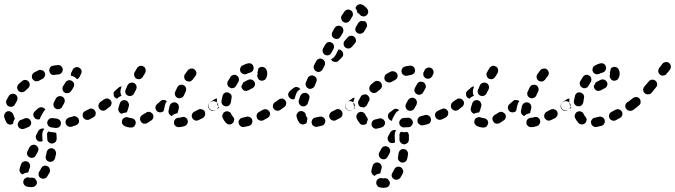

<svg xmlns="http://www.w3.org/2000/svg" viewBox="-32 -583 3228 918"><path d="M125 311Q134 310 140 302Q146 295 144 286Q144 285 144 284Q144 283 143 282Q140 278 138 275Q136 273 135 270Q131 268 127 267Q123 266 119 266Q117 267 116 267Q115 267 114 267Q110 266 108 266Q99 263 91 268Q83 272 80 281Q79 285 79 290Q80 294 82 298Q84 302 88 305Q91 308 96 309Q102 311 110 311Q113 312 116 312Q120 312 125 311ZM195 212Q187 207 178 210Q169 213 165 221Q161 230 156 237Q151 244 153 254Q154 263 162 268Q166 270 170 271Q175 272 179 271Q183 270 187 268Q191 265 193 262Q199 253 205 242Q209 234 206 225Q204 216 195 212ZM62 224Q64 214 69 202Q72 194 80 190Q89 186 98 189Q106 192 110 201Q114 209 111 218Q107 227 105 235Q105 237 104 239Q103 241 102 242Q100 242 98 242Q88 243 80 248Q78 249 76 251Q72 249 69 247Q66 244 64 241Q62 237 61 233Q61 228 62 224ZM218 126Q213 126 209 126Q205 127 201 130Q197 132 195 136Q192 140 191 144Q190 153 187 163Q185 172 189 180Q194 188 203 190Q207 191 212 191Q216 190 220 188Q224 185 227 182Q229 178 231 174Q233 163 236 153Q237 144 232 136Q227 128 218 126ZM109 169Q113 171 117 172Q122 172 126 171Q130 170 134 167Q137 164 139 160L149 142Q153 134 151 125Q148 116 140 112Q132 107 123 110Q114 113 109 121L100 139Q95 147 98 156Q101 165 109 169ZM236 52Q234 51 233 51Q220 50 209 48Q203 47 199 45Q196 49 194 53Q192 57 193 62Q193 72 194 82Q194 91 201 97Q208 104 217 103Q226 103 233 96Q239 89 239 80Q238 69 238 59Q237 57 237 55Q237 53 236 52ZM142 61 151 43Q155 36 163 33Q172 30 180 33Q175 39 172 47Q170 55 170 63Q171 73 171 83Q171 87 172 91Q167 94 162 94Q156 94 151 92Q143 87 140 78Q137 69 142 61ZM114 -6Q110 -14 102 -17Q93 -20 84 -16Q76 -12 69 -10Q65 -9 61 -6Q58 -3 56 1Q53 5 53 9Q52 14 54 18Q56 27 64 31Q73 36 82 33Q92 30 104 24Q113 20 116 12Q119 3 114 -6ZM251 24Q248 27 243 28Q239 29 235 29Q223 28 213 26Q203 24 198 17Q193 9 194 0Q195 -5 198 -8Q200 -12 204 -15Q207 -17 212 -18Q216 -19 221 -18Q229 -17 239 -16Q246 -15 252 -10Q258 -5 259 3Q259 5 259 7Q259 7 259 8Q259 8 259 9Q259 13 257 17Q255 21 251 24ZM344 -13Q343 -17 340 -20Q337 -23 333 -25Q329 -27 324 -28Q320 -28 316 -26Q306 -23 298 -21Q289 -18 284 -10Q280 -2 282 7Q283 11 286 15Q289 18 293 21Q297 23 301 23Q306 24 310 23Q320 20 331 16Q339 13 344 5Q348 -4 344 -13ZM-2 1Q-8 -10 -12 -23Q-13 -28 -12 -32Q-12 -36 -9 -40Q-7 -44 -4 -47Q0 -49 4 -51Q13 -53 21 -48Q29 -43 32 -34Q34 -27 37 -21Q38 -19 38 -18Q39 -17 39 -15Q37 -13 36 -10Q31 -2 31 7Q30 8 30 8Q30 9 29 9Q29 10 28 10Q20 14 11 12Q2 9 -2 1ZM425 -35Q426 -39 426 -44Q425 -48 423 -52Q419 -60 410 -63Q401 -66 393 -61Q384 -57 375 -52Q371 -50 368 -47Q365 -43 364 -39Q363 -35 363 -30Q363 -26 365 -22Q370 -14 378 -11Q387 -8 396 -12Q405 -17 414 -22Q418 -24 421 -27Q424 -31 425 -35ZM185 -59Q184 -60 184 -61Q183 -62 182 -63Q179 -66 175 -68Q171 -70 167 -70Q162 -71 158 -69Q154 -68 150 -65L139 -55L135 -51Q128 -45 127 -36Q127 -27 133 -20Q136 -16 140 -14Q144 -12 148 -12Q151 -12 154 -12Q157 -13 159 -14Q160 -21 164 -27L174 -45Q178 -53 184 -58Q185 -58 185 -59ZM484 -73Q485 -77 484 -82Q483 -86 480 -90Q475 -98 466 -99Q457 -101 449 -95Q441 -90 439 -81Q438 -71 443 -64Q448 -56 458 -54Q467 -53 474 -58L475 -59Q479 -61 481 -65Q483 -69 484 -73ZM224 -77Q225 -73 228 -69Q231 -66 235 -63Q243 -59 252 -62Q261 -64 265 -72L275 -90Q279 -98 277 -107Q274 -116 266 -121Q262 -123 258 -123Q253 -124 249 -123Q245 -121 241 -119Q238 -116 235 -112L226 -94Q224 -90 223 -86Q223 -81 224 -77ZM-1 -87Q-3 -91 -3 -95Q-3 -100 -1 -104Q4 -114 10 -124Q12 -128 16 -131Q20 -133 24 -134Q28 -135 33 -135Q37 -134 41 -132Q49 -127 51 -118Q53 -109 49 -101Q44 -93 40 -85Q38 -80 33 -76Q28 -73 22 -72Q19 -73 16 -73Q13 -74 11 -74Q11 -74 11 -74Q10 -74 10 -74Q6 -76 3 -79Q0 -83 -1 -87ZM276 -141Q283 -136 293 -138Q302 -139 307 -147Q313 -154 319 -165Q324 -173 322 -182Q320 -191 312 -196Q304 -201 295 -199Q286 -197 281 -189Q275 -179 271 -173Q265 -165 267 -156Q268 -147 276 -141ZM50 -165Q50 -160 52 -156Q53 -152 56 -149Q63 -142 72 -142Q81 -142 88 -148Q95 -155 102 -161Q109 -167 110 -176Q111 -186 105 -193Q99 -200 89 -201Q80 -201 73 -195Q65 -188 57 -181Q54 -178 52 -173Q50 -169 50 -165ZM123 -206Q128 -198 137 -195Q146 -193 154 -197Q162 -202 171 -206Q179 -210 182 -219Q186 -227 182 -236Q178 -244 169 -247Q160 -251 152 -247Q142 -242 132 -237Q124 -232 121 -223Q119 -214 123 -206ZM313 -244Q313 -245 314 -246L316 -251Q320 -258 329 -261Q337 -264 345 -260Q349 -259 352 -255Q356 -252 357 -248Q359 -244 358 -239Q358 -235 356 -231Q353 -223 349 -216Q347 -212 344 -209Q341 -206 337 -205Q336 -205 336 -205Q336 -204 336 -204Q331 -211 324 -215Q317 -219 308 -221Q308 -221 307 -221Q307 -225 307 -229Q307 -233 309 -236Q311 -239 312 -242Q312 -243 313 -244ZM207 -260Q205 -256 204 -252Q203 -247 204 -243Q205 -234 213 -228Q221 -223 230 -225Q239 -227 248 -227Q257 -228 263 -236Q269 -243 268 -252Q267 -261 260 -267Q253 -273 244 -272Q233 -271 222 -269Q217 -268 213 -266Q210 -263 207 -260Z M609 22Q612 19 614 15Q616 11 617 6Q618 -3 612 -10Q606 -17 596 -18Q588 -19 582 -21Q573 -25 565 -21Q556 -18 552 -9Q551 -5 551 -1Q550 4 552 8Q554 12 557 15Q560 18 564 20Q577 26 592 27Q597 27 601 26Q605 25 609 22ZM863 9Q868 0 865 -8Q864 -13 861 -16Q858 -19 854 -22Q850 -24 845 -24Q841 -24 837 -23Q831 -21 827 -20Q825 -20 824 -20Q823 -20 823 -20Q823 -20 823 -20Q818 -20 814 -18Q810 -17 807 -14Q803 -10 801 -6Q800 -2 800 2Q799 12 806 18Q812 25 822 25Q822 25 823 25Q833 25 850 20Q859 17 863 9ZM698 -38Q695 -42 691 -44Q688 -47 683 -48Q679 -49 675 -48Q670 -47 666 -44Q657 -38 649 -34Q641 -29 638 -20Q636 -11 641 -3Q643 1 646 4Q650 6 654 8Q658 9 663 8Q667 8 671 6Q681 0 691 -7Q699 -12 701 -21Q703 -30 698 -38ZM948 -32Q950 -37 949 -41Q949 -46 947 -50Q942 -58 933 -60Q924 -63 916 -59Q907 -54 897 -49Q889 -45 886 -36Q883 -27 887 -19Q889 -15 893 -12Q896 -9 900 -7Q905 -6 909 -6Q914 -7 918 -9Q928 -14 938 -19Q942 -21 944 -25Q947 -28 948 -32ZM774 -54Q776 -65 779 -77Q782 -86 790 -91Q798 -95 807 -93Q812 -92 815 -89Q819 -86 821 -82Q823 -78 823 -74Q824 -69 823 -65Q820 -54 818 -46Q818 -45 818 -44Q817 -43 817 -42Q812 -41 806 -39Q798 -36 791 -30Q790 -29 789 -28Q786 -29 783 -32Q780 -34 777 -37Q775 -41 774 -45Q773 -49 774 -54ZM552 -102Q561 -106 569 -103Q574 -102 577 -99Q580 -96 582 -92Q584 -88 585 -83Q585 -79 584 -75Q580 -64 578 -55Q577 -52 576 -50Q575 -48 573 -45Q564 -45 556 -42Q553 -41 550 -39Q541 -42 537 -49Q532 -57 534 -66Q537 -77 541 -89Q544 -98 552 -102ZM766 -99Q759 -105 750 -105Q741 -106 735 -99Q727 -92 719 -85Q712 -79 711 -70Q711 -60 717 -53Q723 -46 732 -46Q741 -45 749 -51Q750 -52 751 -54Q751 -56 752 -58Q754 -70 758 -84Q760 -92 766 -99Q766 -99 766 -99ZM1011 -73Q1012 -77 1011 -82Q1010 -86 1007 -90Q1002 -97 993 -99Q984 -101 976 -95L973 -94Q966 -88 964 -79Q962 -70 968 -62Q973 -55 982 -53Q991 -51 999 -57L1002 -59Q1006 -61 1008 -65Q1010 -69 1011 -73ZM501 -86Q502 -91 501 -95Q500 -99 497 -103Q492 -110 482 -112Q473 -113 466 -108Q457 -102 448 -96Q445 -93 442 -89Q440 -85 439 -81Q438 -77 439 -72Q440 -68 442 -64Q445 -61 449 -58Q453 -56 457 -55Q461 -54 466 -55Q470 -56 474 -58Q483 -65 492 -72Q496 -74 498 -78Q500 -82 501 -86ZM511 -135Q511 -139 513 -143Q515 -147 519 -150Q527 -157 535 -164Q538 -167 542 -168Q546 -170 550 -170Q549 -168 548 -165Q545 -157 544 -149Q543 -140 546 -131Q548 -128 549 -125Q546 -124 542 -122Q534 -118 528 -111Q525 -112 522 -114Q519 -115 516 -118Q513 -122 512 -126Q511 -130 511 -135ZM817 -115Q821 -114 825 -113Q830 -113 834 -115Q838 -116 842 -119Q845 -122 847 -126Q851 -136 856 -146Q860 -154 857 -163Q854 -172 846 -176Q842 -178 838 -178Q833 -178 829 -177Q825 -176 821 -173Q818 -170 816 -166Q811 -155 806 -145Q802 -137 805 -128Q808 -119 817 -115ZM579 -126Q588 -122 596 -125Q605 -128 609 -136Q614 -146 619 -156Q623 -164 620 -173Q617 -182 609 -186Q605 -188 600 -188Q596 -188 591 -187Q587 -186 584 -183Q580 -180 578 -176Q573 -165 569 -155Q565 -147 568 -138Q571 -130 579 -126ZM857 -198Q861 -195 865 -194Q870 -193 874 -193Q879 -194 882 -196Q886 -199 889 -202Q894 -210 902 -219Q908 -227 907 -236Q905 -245 898 -251Q891 -257 881 -255Q872 -254 866 -247Q859 -237 853 -229Q847 -222 849 -212Q850 -203 857 -198ZM620 -207Q628 -203 637 -205Q646 -208 651 -216Q656 -225 662 -234Q666 -242 664 -252Q662 -261 654 -265Q646 -270 637 -268Q628 -265 623 -257Q617 -248 612 -238Q607 -230 610 -221Q612 -212 620 -207Z M1172 8Q1174 4 1175 0Q1175 -4 1174 -9Q1172 -18 1164 -22Q1156 -27 1147 -25Q1137 -22 1127 -20Q1118 -19 1113 -11Q1107 -4 1109 5Q1110 10 1112 14Q1114 17 1118 20Q1122 23 1126 24Q1130 25 1135 24Q1146 22 1158 19Q1163 18 1166 15Q1170 12 1172 8ZM1050 6Q1039 -5 1032 -20Q1029 -29 1033 -37Q1036 -46 1045 -49Q1053 -53 1062 -49Q1071 -46 1074 -37Q1077 -30 1081 -26Q1084 -23 1086 -19Q1088 -15 1088 -11Q1087 -9 1087 -8Q1086 -5 1086 -2Q1085 0 1084 2Q1083 4 1081 5Q1075 12 1066 12Q1056 12 1050 6ZM1256 -50Q1254 -53 1250 -56Q1247 -59 1243 -60Q1238 -61 1234 -61Q1229 -60 1225 -58Q1216 -53 1207 -48Q1203 -46 1200 -43Q1197 -40 1196 -35Q1194 -31 1195 -27Q1195 -22 1197 -18Q1201 -10 1210 -7Q1219 -4 1227 -8Q1237 -13 1247 -19Q1255 -23 1258 -32Q1261 -41 1256 -50ZM1315 -90Q1313 -94 1309 -96Q1305 -98 1301 -99Q1296 -100 1292 -99Q1288 -98 1284 -95L1282 -94Q1275 -89 1273 -80Q1271 -70 1277 -63Q1279 -59 1283 -57Q1287 -54 1291 -54Q1296 -53 1300 -54Q1304 -55 1308 -57L1310 -59Q1318 -64 1319 -73Q1321 -82 1315 -90ZM969 -64Q967 -68 966 -72Q965 -77 966 -81Q967 -86 969 -89Q972 -93 975 -96L993 -108Q996 -110 999 -111Q1003 -112 1006 -112Q1005 -108 1005 -104Q1004 -95 1006 -87Q1008 -78 1013 -70Q1014 -69 1015 -68L1001 -58Q993 -53 984 -55Q975 -57 969 -64ZM1046 -75Q1055 -73 1063 -79Q1070 -85 1072 -94Q1073 -104 1075 -114Q1076 -118 1076 -122Q1075 -127 1073 -131Q1070 -134 1066 -137Q1063 -140 1058 -141Q1049 -143 1041 -138Q1034 -133 1032 -124Q1029 -112 1027 -100Q1026 -91 1031 -84Q1037 -76 1046 -75ZM1135 -191 1154 -201Q1163 -205 1172 -202Q1180 -199 1185 -191Q1189 -182 1186 -174Q1183 -165 1174 -161L1155 -151Q1146 -147 1138 -149Q1129 -152 1125 -161Q1123 -163 1123 -166Q1122 -169 1122 -172Q1124 -175 1126 -178Q1129 -183 1131 -189Q1132 -189 1133 -190Q1134 -190 1135 -191ZM1056 -177Q1057 -173 1060 -169Q1063 -166 1067 -164Q1071 -162 1075 -161Q1080 -161 1084 -162Q1088 -164 1092 -166Q1095 -169 1097 -173Q1102 -182 1107 -190Q1112 -198 1110 -207Q1109 -216 1101 -221Q1093 -227 1084 -225Q1075 -223 1070 -215Q1063 -205 1057 -194Q1055 -190 1055 -186Q1054 -181 1056 -177ZM1228 -262Q1219 -265 1211 -261Q1209 -260 1207 -259Q1205 -257 1203 -255Q1203 -254 1203 -253Q1202 -245 1199 -238Q1199 -236 1199 -234Q1200 -233 1200 -231Q1200 -230 1200 -229Q1196 -220 1200 -212Q1203 -203 1211 -199Q1215 -197 1220 -197Q1224 -197 1229 -199Q1233 -200 1236 -203Q1239 -206 1241 -211Q1246 -220 1246 -232Q1246 -242 1241 -251Q1237 -259 1228 -262ZM1118 -240Q1122 -232 1131 -229Q1140 -226 1148 -230Q1156 -234 1164 -236Q1168 -237 1172 -240Q1176 -243 1178 -247Q1180 -251 1181 -255Q1181 -259 1180 -264Q1178 -273 1170 -278Q1162 -282 1153 -280Q1140 -277 1128 -270Q1119 -266 1117 -257Q1114 -248 1118 -240Z M1520 8Q1523 4 1523 0Q1524 -5 1523 -9Q1520 -18 1512 -23Q1504 -27 1495 -25Q1486 -23 1477 -21Q1467 -20 1462 -12Q1457 -5 1458 5Q1459 9 1461 13Q1463 17 1467 19Q1471 22 1475 23Q1479 24 1484 23Q1495 21 1507 18Q1511 17 1515 15Q1518 12 1520 8ZM1413 12Q1409 11 1405 9Q1401 7 1399 3Q1394 -3 1391 -10Q1387 -18 1386 -26Q1384 -35 1390 -42Q1395 -50 1404 -52Q1413 -53 1421 -48Q1429 -43 1430 -34Q1431 -28 1434 -24Q1436 -22 1437 -20Q1438 -18 1438 -15Q1437 -12 1436 -9Q1435 -3 1435 2Q1434 4 1433 5Q1432 6 1430 8Q1426 10 1422 11Q1418 13 1413 12ZM1603 -50Q1600 -54 1597 -57Q1593 -59 1589 -61Q1585 -62 1580 -61Q1576 -61 1572 -58Q1563 -53 1554 -49Q1546 -44 1543 -35Q1540 -26 1545 -18Q1549 -10 1558 -7Q1567 -4 1575 -9Q1584 -14 1594 -19Q1603 -24 1605 -33Q1607 -42 1603 -50ZM1660 -90Q1658 -94 1654 -96Q1650 -98 1646 -99Q1641 -100 1637 -99Q1633 -98 1629 -95H1628Q1620 -89 1619 -80Q1617 -71 1622 -63Q1625 -60 1629 -57Q1633 -55 1637 -54Q1641 -53 1646 -54Q1650 -55 1654 -58L1655 -59Q1663 -64 1664 -73Q1666 -82 1660 -90ZM1332 -103Q1330 -106 1326 -108Q1322 -111 1318 -112Q1313 -112 1309 -111Q1305 -110 1301 -107Q1292 -101 1284 -95Q1276 -90 1275 -81Q1273 -72 1279 -64Q1284 -56 1293 -55Q1302 -53 1310 -59Q1318 -64 1327 -71Q1335 -77 1336 -86Q1338 -95 1332 -103ZM1412 -75Q1421 -73 1429 -77Q1437 -81 1440 -90Q1443 -99 1446 -109Q1448 -114 1448 -118Q1448 -123 1446 -127Q1444 -131 1440 -134Q1437 -137 1433 -138Q1429 -140 1424 -139Q1420 -139 1416 -137Q1412 -135 1409 -132Q1406 -129 1404 -125Q1400 -114 1397 -104Q1394 -95 1399 -86Q1403 -78 1412 -75ZM1404 -157Q1404 -157 1404 -157Q1403 -158 1403 -158Q1397 -165 1388 -167Q1379 -168 1371 -162L1355 -149Q1348 -143 1346 -133Q1345 -124 1351 -117Q1356 -112 1362 -109Q1369 -107 1375 -109Q1375 -110 1376 -110Q1379 -121 1383 -132Q1386 -140 1391 -147Q1397 -153 1404 -157ZM1430 -173Q1432 -169 1435 -165Q1438 -162 1442 -160Q1450 -156 1459 -160Q1468 -163 1472 -171L1480 -191Q1484 -199 1481 -208Q1478 -216 1469 -220Q1461 -224 1452 -221Q1443 -218 1439 -209L1431 -190Q1429 -186 1429 -181Q1429 -177 1430 -173ZM1480 -242Q1488 -237 1497 -240Q1506 -243 1510 -251L1520 -270Q1524 -278 1521 -287Q1518 -296 1510 -300Q1502 -305 1493 -302Q1484 -299 1480 -291L1470 -272Q1466 -264 1469 -255Q1472 -246 1480 -242ZM1602 -340Q1599 -343 1595 -345Q1590 -347 1586 -346Q1584 -342 1582 -338L1572 -319Q1568 -312 1561 -306Q1556 -302 1551 -300Q1551 -298 1553 -296Q1554 -295 1555 -293Q1562 -287 1571 -287Q1580 -286 1587 -293L1602 -308Q1609 -315 1609 -324Q1609 -333 1602 -340ZM1511 -335Q1512 -330 1515 -327Q1518 -323 1521 -321Q1530 -317 1539 -319Q1548 -322 1552 -330L1562 -348Q1567 -357 1564 -366Q1562 -375 1554 -379Q1545 -384 1536 -381Q1528 -378 1523 -370L1513 -352Q1511 -348 1510 -343Q1510 -339 1511 -335ZM1662 -407Q1655 -413 1646 -412Q1636 -411 1630 -404Q1624 -397 1617 -389Q1610 -382 1611 -373Q1611 -363 1618 -357Q1625 -351 1635 -351Q1644 -352 1650 -359Q1658 -367 1664 -375Q1671 -382 1670 -391Q1669 -401 1662 -407ZM1566 -400Q1574 -395 1583 -397Q1592 -400 1596 -408L1607 -426Q1611 -434 1609 -443Q1607 -452 1599 -457Q1590 -462 1581 -459Q1572 -457 1568 -449L1557 -430Q1553 -422 1555 -413Q1557 -404 1566 -400ZM1712 -482Q1711 -482 1711 -482Q1711 -482 1711 -482Q1704 -481 1697 -483Q1695 -483 1694 -483Q1690 -482 1687 -479Q1683 -477 1681 -473Q1677 -465 1671 -456Q1666 -449 1667 -439Q1669 -430 1677 -425Q1685 -420 1694 -422Q1703 -424 1708 -431Q1715 -442 1720 -451Q1725 -459 1722 -468Q1720 -477 1712 -482ZM1610 -478Q1614 -475 1618 -475Q1622 -474 1627 -475Q1631 -476 1635 -479Q1638 -482 1641 -485Q1647 -495 1651 -502Q1657 -509 1655 -519Q1654 -528 1646 -533Q1638 -539 1629 -537Q1620 -535 1615 -528Q1609 -520 1602 -509Q1597 -501 1600 -492Q1602 -483 1610 -478ZM1682 -561Q1686 -563 1690 -563Q1695 -563 1699 -561Q1707 -558 1713 -552Q1720 -547 1725 -539Q1730 -531 1728 -522Q1726 -513 1718 -508Q1711 -503 1702 -505Q1692 -507 1687 -515Q1685 -518 1682 -519Q1681 -520 1679 -520Q1678 -521 1677 -522Q1677 -522 1677 -522Q1676 -532 1671 -539Q1669 -541 1668 -543Q1668 -545 1668 -546Q1669 -547 1669 -549Q1671 -553 1674 -556Q1677 -559 1682 -561Z M1827 306Q1833 298 1832 289Q1832 288 1832 287Q1832 287 1831 286Q1829 283 1827 280Q1824 277 1823 273Q1819 271 1815 270Q1811 269 1807 269Q1804 270 1801 270Q1797 270 1794 269Q1785 267 1777 272Q1769 277 1767 287Q1767 291 1767 295Q1768 300 1771 303Q1773 307 1777 310Q1780 312 1785 313Q1793 315 1801 315Q1807 315 1812 314Q1822 313 1827 306ZM1883 216Q1874 212 1866 215Q1857 218 1853 227Q1849 235 1845 242Q1839 250 1841 259Q1843 268 1851 273Q1855 276 1859 276Q1864 277 1868 276Q1872 275 1876 273Q1880 270 1882 267Q1888 257 1894 246Q1898 238 1894 229Q1891 220 1883 216ZM1761 196Q1770 192 1778 195Q1787 198 1791 207Q1795 215 1792 224Q1789 232 1788 240Q1788 242 1787 243Q1787 245 1786 246Q1784 246 1782 247Q1773 248 1765 253Q1762 255 1759 258Q1751 255 1747 248Q1742 241 1744 232Q1746 221 1750 209Q1753 200 1761 196ZM1899 130Q1895 129 1891 130Q1886 131 1883 134Q1879 137 1877 141Q1875 144 1874 149Q1873 159 1871 168Q1869 177 1875 185Q1880 192 1889 194Q1898 196 1906 190Q1913 185 1915 176Q1917 166 1919 155Q1920 146 1914 138Q1909 131 1899 130ZM1791 176Q1799 180 1808 178Q1817 175 1821 167L1831 149Q1835 141 1833 132Q1830 123 1822 119Q1814 114 1805 117Q1796 119 1792 127L1782 145Q1777 153 1780 162Q1782 171 1791 176ZM1916 48Q1909 48 1901 49Q1893 49 1886 47Q1885 47 1885 48Q1884 48 1883 49Q1880 52 1879 56Q1877 61 1878 65Q1878 75 1878 84Q1878 94 1885 100Q1891 107 1901 107Q1905 107 1909 105Q1913 103 1917 100Q1920 97 1921 93Q1923 89 1923 84Q1923 73 1923 63Q1922 59 1921 55Q1919 51 1916 48ZM1824 68 1834 50Q1838 43 1846 40Q1854 37 1862 40Q1859 45 1857 49Q1855 58 1855 66Q1856 75 1856 85Q1856 91 1857 97Q1852 101 1846 101Q1839 102 1833 99Q1825 94 1822 85Q1820 76 1824 68ZM1808 -2Q1806 -6 1803 -10Q1800 -13 1796 -15Q1792 -17 1788 -17Q1783 -18 1779 -16Q1771 -14 1763 -12Q1758 -11 1755 -9Q1751 -7 1748 -3Q1746 1 1745 5Q1744 9 1744 14Q1745 18 1747 22Q1750 26 1753 28Q1757 31 1761 32Q1766 33 1770 32Q1782 30 1793 26Q1802 23 1806 15Q1811 7 1808 -2ZM1936 17Q1939 14 1941 10Q1942 5 1942 1Q1941 -8 1934 -14Q1927 -21 1918 -20Q1908 -19 1898 -19Q1894 -19 1890 -17Q1886 -15 1883 -11Q1880 -8 1878 -4Q1876 0 1877 5Q1877 14 1884 20Q1891 27 1900 26Q1911 26 1921 25Q1926 25 1930 23Q1934 21 1936 17ZM2028 -16Q2026 -25 2018 -30Q2010 -35 2001 -33Q1992 -30 1982 -28Q1978 -27 1974 -25Q1970 -22 1968 -19Q1965 -15 1964 -11Q1964 -6 1964 -2Q1966 7 1974 12Q1982 18 1991 16Q2002 14 2012 11Q2021 9 2026 1Q2030 -7 2028 -16ZM1703 14Q1698 14 1694 12Q1690 10 1688 6Q1678 -5 1673 -18Q1670 -27 1674 -35Q1678 -44 1687 -47Q1691 -49 1696 -48Q1700 -48 1704 -46Q1708 -44 1711 -41Q1714 -38 1716 -33Q1718 -28 1722 -23Q1724 -21 1725 -18Q1726 -15 1727 -11Q1724 -6 1723 0Q1722 3 1722 6Q1721 7 1721 7Q1720 8 1719 9Q1716 12 1712 13Q1707 14 1703 14ZM1877 -56Q1871 -62 1862 -63Q1853 -63 1847 -57Q1839 -51 1832 -46Q1824 -40 1823 -31Q1822 -22 1827 -14Q1830 -11 1834 -8Q1838 -6 1842 -5Q1843 -13 1847 -20L1857 -38Q1861 -45 1868 -51Q1872 -54 1877 -56ZM2109 -52Q2105 -60 2096 -63Q2087 -66 2078 -61Q2070 -57 2061 -53Q2057 -51 2054 -48Q2051 -45 2049 -41Q2048 -37 2048 -32Q2048 -28 2050 -23Q2052 -19 2055 -16Q2058 -13 2062 -12Q2066 -10 2071 -10Q2075 -10 2080 -12Q2089 -16 2099 -21Q2107 -26 2110 -34Q2113 -43 2109 -52ZM1908 -69Q1909 -65 1912 -61Q1914 -58 1918 -56Q1926 -51 1935 -54Q1944 -56 1949 -64L1959 -82Q1961 -86 1961 -90Q1962 -95 1961 -99Q1959 -104 1957 -107Q1954 -111 1950 -113Q1942 -117 1933 -115Q1924 -112 1919 -104L1909 -86Q1907 -82 1907 -78Q1906 -73 1908 -69ZM2160 -58V-59Q2164 -61 2166 -65Q2168 -69 2169 -73Q2170 -78 2169 -82Q2168 -86 2165 -90Q2160 -98 2151 -99Q2142 -101 2134 -95Q2126 -90 2124 -80Q2123 -71 2128 -64Q2133 -56 2143 -54Q2152 -53 2159 -58ZM1638 -55Q1634 -56 1630 -58Q1626 -60 1624 -64Q1618 -72 1620 -81Q1621 -90 1629 -95Q1639 -102 1651 -111Q1654 -114 1657 -115Q1661 -116 1664 -116Q1663 -113 1662 -110Q1658 -102 1658 -94Q1657 -84 1661 -76Q1663 -71 1666 -66Q1660 -62 1655 -59Q1651 -56 1647 -55Q1643 -54 1638 -55ZM1682 -84Q1680 -88 1680 -92Q1680 -97 1682 -101Q1687 -111 1693 -121Q1695 -125 1699 -128Q1703 -130 1707 -131Q1711 -132 1716 -132Q1720 -131 1724 -129Q1728 -126 1730 -123Q1733 -119 1734 -115Q1735 -110 1735 -106Q1734 -101 1731 -98Q1727 -90 1723 -82Q1721 -77 1716 -74Q1712 -70 1706 -69Q1701 -71 1696 -71Q1695 -71 1694 -71Q1694 -71 1694 -71Q1694 -71 1693 -71Q1689 -73 1686 -76Q1683 -79 1682 -84ZM1961 -133Q1965 -130 1969 -130Q1974 -129 1978 -131Q1982 -132 1986 -135Q1989 -138 1991 -141L2001 -159Q2006 -167 2003 -176Q2001 -185 1992 -190Q1988 -192 1984 -192Q1980 -193 1975 -192Q1971 -190 1967 -188Q1964 -185 1962 -181L1952 -163Q1948 -155 1950 -146Q1953 -137 1961 -133ZM1734 -162Q1733 -158 1735 -153Q1736 -149 1739 -146Q1746 -139 1755 -138Q1764 -138 1771 -144Q1778 -150 1786 -156Q1793 -162 1794 -171Q1795 -181 1789 -188Q1786 -191 1782 -194Q1779 -196 1774 -196Q1770 -197 1765 -196Q1761 -194 1758 -192Q1749 -185 1741 -178Q1738 -175 1736 -171Q1734 -166 1734 -162ZM1808 -200Q1813 -192 1822 -190Q1831 -187 1839 -191Q1847 -196 1856 -200Q1864 -204 1868 -213Q1871 -221 1867 -230Q1863 -238 1854 -241Q1845 -244 1837 -241Q1827 -236 1818 -231Q1809 -226 1807 -218Q1804 -209 1808 -200ZM1992 -234Q1993 -236 1993 -237Q1994 -239 1995 -240L1999 -249Q2004 -257 2012 -259Q2021 -262 2029 -258Q2037 -254 2040 -245Q2043 -236 2039 -228Q2037 -223 2034 -218Q2030 -211 2022 -208Q2014 -205 2006 -208Q2005 -209 2003 -209Q2002 -210 2000 -211Q1998 -213 1996 -216Q1993 -219 1992 -223Q1992 -225 1992 -228Q1992 -231 1992 -234ZM1888 -238Q1890 -229 1898 -224Q1906 -219 1915 -221Q1925 -223 1933 -225Q1942 -226 1948 -233Q1954 -241 1952 -250Q1951 -259 1943 -265Q1936 -270 1927 -269Q1916 -268 1905 -265Q1896 -263 1891 -255Q1886 -247 1888 -238Z M2294 22Q2297 19 2299 15Q2301 11 2302 6Q2303 -3 2297 -10Q2291 -17 2281 -18Q2273 -19 2267 -21Q2258 -25 2250 -21Q2241 -18 2237 -9Q2236 -5 2236 -1Q2235 4 2237 8Q2239 12 2242 15Q2245 18 2249 20Q2262 26 2277 27Q2282 27 2286 26Q2290 25 2294 22ZM2548 9Q2553 0 2550 -8Q2549 -13 2546 -16Q2543 -19 2539 -22Q2535 -24 2530 -24Q2526 -24 2522 -23Q2516 -21 2512 -20Q2510 -20 2509 -20Q2508 -20 2508 -20Q2508 -20 2508 -20Q2503 -20 2499 -18Q2495 -17 2492 -14Q2488 -10 2486 -6Q2485 -2 2485 2Q2484 12 2491 18Q2497 25 2507 25Q2507 25 2508 25Q2518 25 2535 20Q2544 17 2548 9ZM2383 -38Q2380 -42 2376 -44Q2373 -47 2368 -48Q2364 -49 2360 -48Q2355 -47 2351 -44Q2342 -38 2334 -34Q2326 -29 2323 -20Q2321 -11 2326 -3Q2328 1 2331 4Q2335 6 2339 8Q2343 9 2348 8Q2352 8 2356 6Q2366 0 2376 -7Q2384 -12 2386 -21Q2388 -30 2383 -38ZM2633 -32Q2635 -37 2634 -41Q2634 -46 2632 -50Q2627 -58 2618 -60Q2609 -63 2601 -59Q2592 -54 2582 -49Q2574 -45 2571 -36Q2568 -27 2572 -19Q2574 -15 2578 -12Q2581 -9 2585 -7Q2590 -6 2594 -6Q2599 -7 2603 -9Q2613 -14 2623 -19Q2627 -21 2629 -25Q2632 -28 2633 -32ZM2459 -54Q2461 -65 2464 -77Q2467 -86 2475 -91Q2483 -95 2492 -93Q2497 -92 2500 -89Q2504 -86 2506 -82Q2508 -78 2508 -74Q2509 -69 2508 -65Q2505 -54 2503 -46Q2503 -45 2503 -44Q2502 -43 2502 -42Q2497 -41 2491 -39Q2483 -36 2476 -30Q2475 -29 2474 -28Q2471 -29 2468 -32Q2465 -34 2462 -37Q2460 -41 2459 -45Q2458 -49 2459 -54ZM2237 -102Q2246 -106 2254 -103Q2259 -102 2262 -99Q2265 -96 2267 -92Q2269 -88 2270 -83Q2270 -79 2269 -75Q2265 -64 2263 -55Q2262 -52 2261 -50Q2260 -48 2258 -45Q2249 -45 2241 -42Q2238 -41 2235 -39Q2226 -42 2222 -49Q2217 -57 2219 -66Q2222 -77 2226 -89Q2229 -98 2237 -102ZM2451 -99Q2444 -105 2435 -105Q2426 -106 2420 -99Q2412 -92 2404 -85Q2397 -79 2396 -70Q2396 -60 2402 -53Q2408 -46 2417 -46Q2426 -45 2434 -51Q2435 -52 2436 -54Q2436 -56 2437 -58Q2439 -70 2443 -84Q2445 -92 2451 -99Q2451 -99 2451 -99ZM2696 -73Q2697 -77 2696 -82Q2695 -86 2692 -90Q2687 -97 2678 -99Q2669 -101 2661 -95L2658 -94Q2651 -88 2649 -79Q2647 -70 2653 -62Q2658 -55 2667 -53Q2676 -51 2684 -57L2687 -59Q2691 -61 2693 -65Q2695 -69 2696 -73ZM2186 -86Q2187 -91 2186 -95Q2185 -99 2182 -103Q2177 -110 2167 -112Q2158 -113 2151 -108Q2142 -102 2133 -96Q2130 -93 2127 -89Q2125 -85 2124 -81Q2123 -77 2124 -72Q2125 -68 2127 -64Q2130 -61 2134 -58Q2138 -56 2142 -55Q2146 -54 2151 -55Q2155 -56 2159 -58Q2168 -65 2177 -72Q2181 -74 2183 -78Q2185 -82 2186 -86ZM2196 -135Q2196 -139 2198 -143Q2200 -147 2204 -150Q2212 -157 2220 -164Q2223 -167 2227 -168Q2231 -170 2235 -170Q2234 -168 2233 -165Q2230 -157 2229 -149Q2228 -140 2231 -131Q2233 -128 2234 -125Q2231 -124 2227 -122Q2219 -118 2213 -111Q2210 -112 2207 -114Q2204 -115 2201 -118Q2198 -122 2197 -126Q2196 -130 2196 -135ZM2502 -115Q2506 -114 2510 -113Q2515 -113 2519 -115Q2523 -116 2527 -119Q2530 -122 2532 -126Q2536 -136 2541 -146Q2545 -154 2542 -163Q2539 -172 2531 -176Q2527 -178 2523 -178Q2518 -178 2514 -177Q2510 -176 2506 -173Q2503 -170 2501 -166Q2496 -155 2491 -145Q2487 -137 2490 -128Q2493 -119 2502 -115ZM2264 -126Q2273 -122 2281 -125Q2290 -128 2294 -136Q2299 -146 2304 -156Q2308 -164 2305 -173Q2302 -182 2294 -186Q2290 -188 2285 -188Q2281 -188 2276 -187Q2272 -186 2269 -183Q2265 -180 2263 -176Q2258 -165 2254 -155Q2250 -147 2253 -138Q2256 -130 2264 -126ZM2542 -198Q2546 -195 2550 -194Q2555 -193 2559 -193Q2564 -194 2567 -196Q2571 -199 2574 -202Q2579 -210 2587 -219Q2593 -227 2592 -236Q2590 -245 2583 -251Q2576 -257 2566 -255Q2557 -254 2551 -247Q2544 -237 2538 -229Q2532 -222 2534 -212Q2535 -203 2542 -198ZM2305 -207Q2313 -203 2322 -205Q2331 -208 2336 -216Q2341 -225 2347 -234Q2351 -242 2349 -252Q2347 -261 2339 -265Q2331 -270 2322 -268Q2313 -265 2308 -257Q2302 -248 2297 -238Q2292 -230 2295 -221Q2297 -212 2305 -207Z M2857 8Q2859 4 2860 0Q2860 -4 2859 -9Q2857 -18 2849 -22Q2841 -27 2832 -25Q2822 -22 2812 -20Q2803 -19 2798 -11Q2792 -4 2794 5Q2795 10 2797 14Q2799 17 2803 20Q2807 23 2811 24Q2815 25 2820 24Q2831 22 2843 19Q2848 18 2851 15Q2855 12 2857 8ZM2735 6Q2724 -5 2717 -20Q2714 -29 2718 -37Q2721 -46 2730 -49Q2738 -53 2747 -49Q2756 -46 2759 -37Q2762 -30 2766 -26Q2769 -23 2771 -19Q2773 -15 2773 -11Q2772 -9 2772 -8Q2771 -5 2771 -2Q2770 0 2769 2Q2768 4 2766 5Q2760 12 2751 12Q2741 12 2735 6ZM2941 -50Q2939 -53 2935 -56Q2932 -59 2928 -60Q2923 -61 2919 -61Q2914 -60 2910 -58Q2901 -53 2892 -48Q2888 -46 2885 -43Q2882 -40 2881 -35Q2879 -31 2880 -27Q2880 -22 2882 -18Q2886 -10 2895 -7Q2904 -4 2912 -8Q2922 -13 2932 -19Q2940 -23 2943 -32Q2946 -41 2941 -50ZM3000 -90Q2998 -94 2994 -96Q2990 -98 2986 -99Q2981 -100 2977 -99Q2973 -98 2969 -95L2967 -94Q2960 -89 2958 -80Q2956 -70 2962 -63Q2964 -59 2968 -57Q2972 -54 2976 -54Q2981 -53 2985 -54Q2989 -55 2993 -57L2995 -59Q3003 -64 3004 -73Q3006 -82 3000 -90ZM2654 -64Q2652 -68 2651 -72Q2650 -77 2651 -81Q2652 -86 2654 -89Q2657 -93 2660 -96L2678 -108Q2681 -110 2684 -111Q2688 -112 2691 -112Q2690 -108 2690 -104Q2689 -95 2691 -87Q2693 -78 2698 -70Q2699 -69 2700 -68L2686 -58Q2678 -53 2669 -55Q2660 -57 2654 -64ZM2731 -75Q2740 -73 2748 -79Q2755 -85 2757 -94Q2758 -104 2760 -114Q2761 -118 2761 -122Q2760 -127 2758 -131Q2755 -134 2751 -137Q2748 -140 2743 -141Q2734 -143 2726 -138Q2719 -133 2717 -124Q2714 -112 2712 -100Q2711 -91 2716 -84Q2722 -76 2731 -75ZM2820 -191 2839 -201Q2848 -205 2857 -202Q2865 -199 2870 -191Q2874 -182 2871 -174Q2868 -165 2859 -161L2840 -151Q2831 -147 2823 -149Q2814 -152 2810 -161Q2808 -163 2808 -166Q2807 -169 2807 -172Q2809 -175 2811 -178Q2814 -183 2816 -189Q2817 -189 2818 -190Q2819 -190 2820 -191ZM2741 -177Q2742 -173 2745 -169Q2748 -166 2752 -164Q2756 -162 2760 -161Q2765 -161 2769 -162Q2773 -164 2777 -166Q2780 -169 2782 -173Q2787 -182 2792 -190Q2797 -198 2795 -207Q2794 -216 2786 -221Q2778 -227 2769 -225Q2760 -223 2755 -215Q2748 -205 2742 -194Q2740 -190 2740 -186Q2739 -181 2741 -177ZM2913 -262Q2904 -265 2896 -261Q2894 -260 2892 -259Q2890 -257 2888 -255Q2888 -254 2888 -253Q2887 -245 2884 -238Q2884 -236 2884 -234Q2885 -233 2885 -231Q2885 -230 2885 -229Q2881 -220 2885 -212Q2888 -203 2896 -199Q2900 -197 2905 -197Q2909 -197 2914 -199Q2918 -200 2921 -203Q2924 -206 2926 -211Q2931 -220 2931 -232Q2931 -242 2926 -251Q2922 -259 2913 -262ZM2803 -240Q2807 -232 2816 -229Q2825 -226 2833 -230Q2841 -234 2849 -236Q2853 -237 2857 -240Q2861 -243 2863 -247Q2865 -251 2866 -255Q2866 -259 2865 -264Q2863 -273 2855 -278Q2847 -282 2838 -280Q2825 -277 2813 -270Q2804 -266 2802 -257Q2799 -248 2803 -240Z M3031 -95Q3031 -99 3030 -104Q3029 -108 3026 -111Q3023 -115 3019 -117Q3015 -119 3010 -119Q3006 -119 3002 -118Q2997 -116 2994 -114Q2981 -103 2969 -94Q2961 -89 2960 -79Q2958 -70 2964 -63Q2969 -55 2978 -53Q2987 -52 2995 -57Q3009 -67 3023 -79Q3027 -82 3029 -86Q3031 -90 3031 -95ZM3102 -197Q3095 -203 3085 -202Q3076 -201 3070 -194Q3059 -181 3049 -169Q3043 -162 3043 -153Q3044 -143 3051 -137Q3058 -131 3067 -132Q3077 -132 3083 -139Q3093 -152 3105 -166Q3111 -173 3110 -182Q3109 -191 3102 -197ZM3175 -267Q3175 -271 3173 -275Q3170 -279 3167 -282Q3159 -288 3150 -286Q3141 -285 3135 -278L3120 -258Q3117 -254 3116 -250Q3115 -246 3115 -241Q3116 -237 3118 -233Q3120 -229 3124 -226Q3131 -220 3140 -222Q3150 -223 3155 -230L3171 -250Q3174 -254 3175 -258Q3176 -262 3175 -267Z"/></svg>

Font: FRB American Cursive Guidelines Dashed Extrabold
Style: Bold Italic
Weight: 800
Italic angle: -25°
Version: Version 2.0;Modular Font Editor K font №1